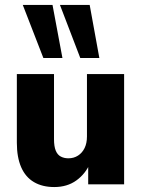

<svg xmlns="http://www.w3.org/2000/svg" viewBox="-20 -744 571 775"><path d="M199 11Q151 11 117 -9Q83 -29 65.5 -69Q48 -109 48 -168V-445H198V-182Q198 -153 205 -136Q212 -119 225.5 -112Q239 -105 256 -105Q278 -105 295 -116Q312 -127 321.5 -146.5Q331 -166 331 -193V-445H481V0H336V-86H344Q325 -42 288 -15.5Q251 11 199 11ZM304 -510 222 -724H342L381 -510ZM155 -510 72 -724H192L232 -510Z"/></svg>

Font: Nunito Sans 12pt ExtraLight
Style: Weight 830 Width 84 Optical size 12.0 YTLC 445
Weight: 830
Width: 4
Designer: Vernon Adams
Foundry: Vernon Adams
Version: Version 3.101;gftools[0.9.27]